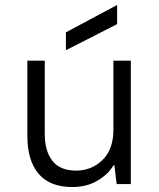

<svg xmlns="http://www.w3.org/2000/svg" viewBox="-20 -740 640 772"><path d="M271 12Q180 12 135 -41.5Q90 -95 90 -193V-496H160V-201Q160 -132 191 -93Q222 -54 286 -54Q348 -54 392 -96.5Q436 -139 436 -219V-496H506V0H449L440 -75H436Q416 -40 372.5 -14Q329 12 271 12ZM245 -538V-610L451 -720V-643Z"/></svg>

Font: DM Mono Light
Style: Regular
Weight: 300
Designer: Colophon Foundry
Foundry: Colophon Foundry
Version: Version 1.000; ttfautohint (v1.8.2.53-6de2)